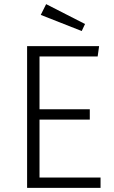

<svg xmlns="http://www.w3.org/2000/svg" viewBox="-20 -908 552 928"><path d="M466 0H111V-685H459L452 -635H171V-380H414V-330H171V-50H466ZM375 -758 177 -836 203 -888 391 -792Z"/></svg>

Font: Trujillo Light
Style: Regular
Weight: 300
Designer: Fira Sans original fonts by bBox Type GmbH, Carrois Corporate GbR, & Edenspiekermann AG / Changes by Cristiano Sobral
Foundry: Fira Sans original fonts by bBox Type GmbH, Carrois Corporate GbR, & Edenspiekermann AG / Changes by Cristiano Sobral
Version: Version 4.301;July 28, 2020;FontCreator 13.0.0.2655 64-bit